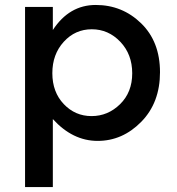

<svg xmlns="http://www.w3.org/2000/svg" viewBox="-20 -560 712 774"><path d="M193 -80V194H81V-532H193V-439Q259 -540 366 -540Q473 -540 549 -466Q625 -392 625 -269Q625 -146 549.5 -69Q474 8 373.5 8Q273 8 193 -80ZM191 -265Q191 -189 237 -140.5Q283 -92 349 -92Q415 -92 464 -140Q513 -188 513 -264.5Q513 -341 465 -391.5Q417 -442 350 -442Q283 -442 237 -391.5Q191 -341 191 -265Z"/></svg>

Font: Montserrat_am3
Style: Regular
Weight: 400
Designer: Julieta Ulanovsky
Foundry: Julieta Ulanovsky, Armenina letters added by Vahan Hovhannisyan
Version: Version 2.001